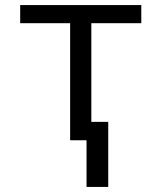

<svg xmlns="http://www.w3.org/2000/svg" viewBox="-20 -556 640 761"><path d="M323 185V0H273L310 -73H409V185ZM258 0V-464H60V-536H540V-464H342V0Z"/></svg>

Font: Noto Sans Mono
Style: Regular
Weight: 400
Designer: Monotype Design Team
Foundry: Monotype Imaging Inc.
Version: Version 2.014